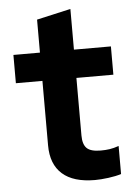

<svg xmlns="http://www.w3.org/2000/svg" viewBox="-51 -724 526 771"><g transform="rotate(-5 212.0 -338.5)"><path d="M301 8Q214 8 169.5 -31.5Q125 -71 125 -147V-407H18V-521H125V-654L262 -685V-521H411V-407H262V-175Q262 -139 278 -123.5Q294 -108 334 -108Q354 -108 370.5 -110.5Q387 -113 407 -120V-7Q386 0 355 4Q324 8 301 8Z"/></g></svg>

Font: Red Hat Display ExtraBold
Style: Regular
Weight: 800
Designer: Pentagram, MCKL
Foundry: Pentagram, MCKL
Version: Version 1.023